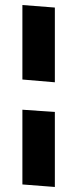

<svg xmlns="http://www.w3.org/2000/svg" viewBox="-20 -733 306 763"><path d="M198 -703V-406L69 -417V-713ZM198 -288V10L69 0V-297Z"/></svg>

Font: Palanquin Dark
Style: Regular
Weight: 400
Designer: Pria Ravichandran
Version: Version 1.001